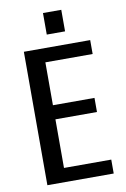

<svg xmlns="http://www.w3.org/2000/svg" viewBox="-96 -936 650 992"><g transform="rotate(-10 229.0 -440.0)"><path d="M70 0V-700H418V-627H170V-402H388V-328H170V-73H418V0ZM202 -767V-880H298V-767Z"/></g></svg>

Font: Cuprum Medium
Style: Regular
Weight: 500
Designer: Jovanny Lemonad
Foundry: Jovanny Lemonad
Version: Version 3.000